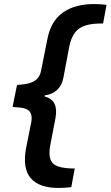

<svg xmlns="http://www.w3.org/2000/svg" viewBox="-20 -768 546 948"><path d="M332 156Q316 158 301 159Q286 160 269 160Q173 160 131.5 111.5Q90 63 109 -38L135 -168Q140 -199 127 -216.5Q114 -234 77 -237L42 -240L64 -348L99 -352Q137 -357 157.5 -373.5Q178 -390 183 -420L214 -575Q231 -664 290.5 -706Q350 -748 445 -748Q462 -748 476.5 -747Q491 -746 506 -744L489 -652Q437 -653 403 -642.5Q369 -632 350 -607Q331 -582 322 -538L293 -384Q286 -347 262.5 -324.5Q239 -302 201 -297L200 -292Q236 -282 249 -256Q262 -230 254 -185L228 -50Q220 -7 229 18.5Q238 44 267.5 54Q297 64 349 64Z"/></svg>

Font: REM Medium Medium
Style: Italic
Weight: 500
Italic angle: -11°
Version: Version 1.005;gftools[0.9.28]